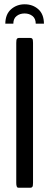

<svg xmlns="http://www.w3.org/2000/svg" viewBox="-20 -880 229 900"><path d="M4.9 -769Q5.4 -813.5 32 -836.7Q58.6 -859.9 95.7 -859.9Q133.3 -859.9 159.4 -836.9Q185.5 -814 186 -769H147.5Q147.5 -793 132.3 -804.9Q117.2 -816.9 95.2 -816.9Q73.2 -816.9 57.9 -804.9Q42.5 -793 42.5 -769ZM67.9 0Q64 0 61.8 -1.2Q59.6 -2.4 57.9 -7.8Q56.2 -13.2 56.2 -22.9V-679.2Q56.2 -693.4 59.1 -697.8Q62 -702.1 67.9 -702.1H122.6Q128.9 -702.1 131.8 -698Q134.8 -693.8 134.8 -679.2V-22.9Q134.8 -8.3 131.8 -4.2Q128.9 0 122.6 0Z"/></svg>

Font: BenchNine
Style: Regular
Weight: 400
Designer: Vernon Adams
Foundry: Vernon Adams
Version: Version 1 ; ttfautohint (v0.92.18-e454-dirty) -l 8 -r 50 -G 